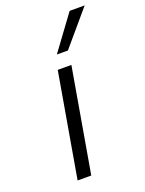

<svg xmlns="http://www.w3.org/2000/svg" viewBox="-145 -841 691 912"><g transform="rotate(-20 200.5 -385.0)"><path d="M176 -526H245L154 0H85ZM197 -596 325 -770H401L253 -596Z"/></g></svg>

Font: Be Vietnam Light
Style: Italic
Weight: 300
Italic angle: -9.222°
Designer: Gabriel Lam
Foundry: TypeRant
Version: Version 3.000